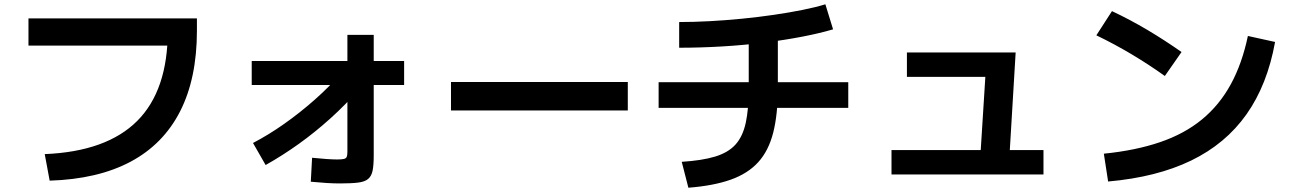

<svg xmlns="http://www.w3.org/2000/svg" viewBox="-20 -810 6040 897"><path d="M189 -90Q478 -102 621 -245Q764 -388 764 -667L830 -597H113V-724H900V-667Q900 -444 821.5 -290Q743 -136 590 -54.5Q437 27 212 34Z M1162 -142Q1235 -180 1308 -231.5Q1381 -283 1449 -343Q1517 -403 1574 -468L1662 -398Q1597 -323 1525 -258Q1453 -193 1377 -138.5Q1301 -84 1221 -39ZM1569 47Q1539 47 1507 45Q1475 43 1432 39L1438 -73Q1476 -69 1506 -67Q1536 -65 1555 -65Q1577 -65 1587 -67.5Q1597 -70 1600 -77.5Q1603 -85 1603 -101V-647H1726V-84Q1726 -40 1721 -14Q1716 12 1700.5 25.5Q1685 39 1653.5 43Q1622 47 1569 47ZM1156 -413V-525H1868V-413Z M2087 -294V-427H2913V-294Z M3165 -54Q3260 -60 3321 -78.5Q3382 -97 3416 -134.5Q3450 -172 3464 -236Q3478 -300 3478 -397V-680H3614V-397Q3614 -276 3592.5 -191Q3571 -106 3522.5 -52.5Q3474 1 3393.5 29.5Q3313 58 3196 67ZM3057 -306V-426H3943V-306ZM3153 -707Q3220 -707 3294.5 -711Q3369 -715 3445.5 -722.5Q3522 -730 3594 -740.5Q3666 -751 3728.5 -763.5Q3791 -776 3836 -790L3872 -673Q3812 -655 3729.5 -639Q3647 -623 3551 -611Q3455 -599 3353.5 -593Q3252 -587 3153 -587Z M4558 -48 4586 -492 4623 -451H4217V-565H4725L4694 -47ZM4145 5V-109H4855V5Z M5137 -92Q5286 -107 5400 -146Q5514 -185 5595.5 -252Q5677 -319 5730 -416Q5783 -513 5810 -642L5937 -614Q5901 -414 5803.5 -276Q5706 -138 5545 -60Q5384 18 5157 38ZM5422 -455Q5345 -510 5265 -557.5Q5185 -605 5102 -645L5175 -758Q5260 -718 5340 -670.5Q5420 -623 5500 -567Z"/></svg>

Font: M PLUS 2 Thin
Style: Bold
Weight: 700
Version: Version 1.001